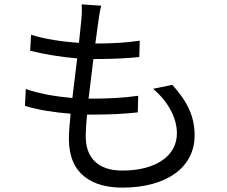

<svg xmlns="http://www.w3.org/2000/svg" viewBox="-20 -812 1040 878"><path d="M98 -405 94 -328C155 -309 228 -298 303 -292C298 -245 295 -205 295 -177C295 -13 404 46 540 46C738 46 870 -44 870 -193C870 -279 837 -348 768 -424L680 -406C753 -344 789 -269 789 -202C789 -99 692 -32 540 -32C426 -32 372 -92 372 -189C372 -213 374 -248 378 -288H414C482 -288 544 -291 610 -298L612 -374C542 -364 472 -361 404 -361H385L407 -542H414C495 -542 553 -545 617 -551L619 -626C561 -617 493 -613 416 -613L430 -716C433 -738 436 -759 443 -786L353 -792C355 -773 355 -755 352 -721L341 -616C267 -621 185 -633 122 -653L118 -580C181 -564 260 -551 333 -545L311 -364C240 -370 164 -382 98 -405Z"/></svg>

Font: Noto Sans KR
Style: Regular
Weight: 400
Designer: Ryoko NISHIZUKA 西塚涼子 (kana, bopomofo & ideographs); Paul D. Hunt (Latin, Greek & Cyrillic); Sandoll Communications 산돌커뮤니
Foundry: Adobe
Version: Version 2.004;hotconv 1.0.118;makeotfexe 2.5.65603